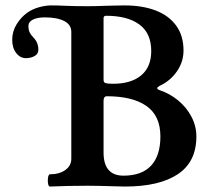

<svg xmlns="http://www.w3.org/2000/svg" viewBox="-20 -683 795 706"><path d="M155.8 -19Q155.8 -28.3 157.7 -35.2Q159.7 -42 163.1 -42Q198.2 -42 220.2 -57.9Q242.2 -73.7 242.2 -99.1V-565.4Q242.2 -592.3 216.1 -605.7Q189.9 -619.1 144.5 -619.1Q117.2 -619.1 100.8 -610.8Q84.5 -602.5 84.5 -587.4Q84.5 -573.7 88.9 -564.2Q93.3 -554.7 103 -544.9Q121.1 -526.4 121.1 -500.5Q121.1 -484.9 107.4 -477.1Q93.8 -469.2 75.2 -469.2Q54.2 -469.2 39.6 -488Q24.9 -506.8 24.9 -536.6Q24.9 -567.4 41 -593.5Q57.1 -619.6 80.1 -636.2Q98.6 -649.4 122.8 -656.2Q147 -663.1 168.5 -663.1Q191.4 -663.1 223.6 -661.6Q236.8 -661.1 256.6 -660.6Q276.4 -660.2 301.8 -660.2Q332.5 -660.2 363.8 -661.6Q373.5 -661.6 396 -662.4Q418.5 -663.1 438 -663.1Q502.9 -663.1 551.5 -644.8Q600.1 -626.5 627.4 -589.4Q654.8 -552.2 654.8 -497.1Q654.8 -455.6 630.4 -420.4Q606 -385.3 566.9 -367.2Q558.1 -362.8 558.1 -358.9Q558.1 -354.5 567.9 -351.1Q604.5 -338.9 635.3 -313.5Q666 -288.1 684.1 -253.7Q702.1 -219.2 702.1 -181.2Q702.1 -87.9 634 -42.5Q565.9 2.9 439.9 2.9L399.9 2Q338.4 0 301.8 0Q232.4 0 163.1 2.9Q159.7 2.9 157.7 -3.4Q155.8 -9.8 155.8 -19ZM536.1 -495.1Q536.1 -561 492.4 -593Q448.7 -625 370.1 -625Q360.8 -625 360.8 -616.2V-389.2Q360.8 -379.4 368.7 -377.2Q376.5 -375 396 -375Q462.4 -375 499.3 -406Q536.1 -437 536.1 -495.1ZM569.8 -181.2Q569.8 -257.3 518.6 -293.2Q467.3 -329.1 373 -329.1Q360.8 -329.1 360.8 -312V-122.1Q360.8 -37.1 434.1 -37.1Q501.5 -37.1 535.6 -74Q569.8 -110.8 569.8 -181.2Z"/></svg>

Font: JuniusX
Style: Bold
Weight: 700
Designer: Peter S. Baker
Foundry: Briery Creek Software
Version: Version 1.004